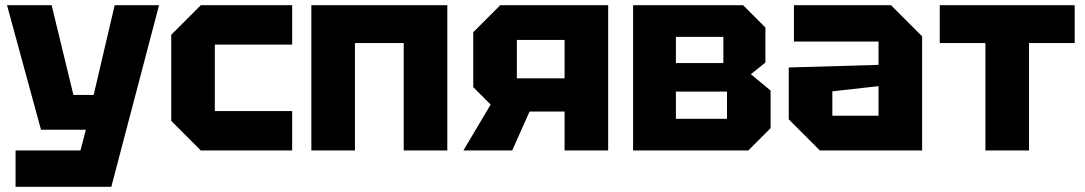

<svg xmlns="http://www.w3.org/2000/svg" viewBox="-20 -580 4182 740"><path d="M40 140V0H290L311 -80H138L7 -560H179L263 -214H341L422 -560H593L409 140Z M640 -114V-446L754 -560H1106V-408H808V-152H1106V0H754Z M1180 0V-560H1704V0H1536V-414H1348V0Z M1972 -278H2156V-426H1972ZM1804 -244V-456L1908 -560H2324V0H2156V-150H2021L1954 0H1766L1871 -177Z M2420 -560V0H2864L2950 -86V-231L2874 -294L2930 -339V-474L2844 -560ZM2585 -337V-438H2768V-337ZM2585 -122V-227H2782V-122Z M3020 -120V-320L3366 -330V-420H3040V-560H3414L3534 -440V0H3140ZM3188 -228V-134H3366V-248Z M3946 0V-414H4122V-560H3602V-414H3778V0Z"/></svg>

Font: Tektur
Style: Bold
Weight: 700
Designer: Adam Jagosz
Foundry: Adam Jagosz
Version: Version 1.005;gftools[0.9.30]